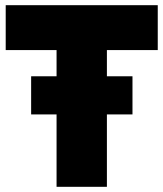

<svg xmlns="http://www.w3.org/2000/svg" viewBox="-20 -720 630 740"><path d="M100 -279V-426H490.6V-279ZM2 -527V-700H588V-527H392V0H198V-527Z"/></svg>

Font: Jost* Heavy
Style: Regular
Weight: 800
Version: Version 3.7